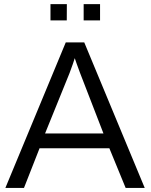

<svg xmlns="http://www.w3.org/2000/svg" viewBox="-20 -918 736 938"><path d="M173.3 -193.8 97.2 0H6.3L301.3 -710.9H391.6L687 0H593.8L514.2 -193.8ZM319.8 -561 200.2 -266.1H485.4L371.1 -561.5Q368.7 -567.4 354.5 -606.9Q350.1 -617.7 345.2 -633.8Q344.2 -630.9 340.8 -620.1Q337.4 -609.4 335.4 -604Q333.5 -598.1 319.8 -561ZM306.6 -897.9 306.2 -818.4H226.6V-897.9ZM468.8 -897.9V-818.4H388.7V-897.9Z"/></svg>

Font: RGR Online_21
Style: Regular
Weight: 400
Italic angle: -12°
Designer: vernon adams
Foundry: vernon adams
Version: Version 1.000